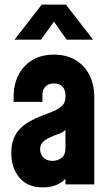

<svg xmlns="http://www.w3.org/2000/svg" viewBox="-20 -800 480 833"><path d="M167 13Q99.5 13 64.2 -29.2Q29 -71.5 29 -136.5Q29 -174 40 -200Q51 -226 69.2 -243.8Q87.5 -261.5 110 -274Q135.5 -288.5 162.5 -298.2Q189.5 -308 212.5 -317.8Q235.5 -327.5 249.8 -341.5Q264 -355.5 264 -378V-388Q264 -410.5 251 -424.2Q238 -438 214 -438Q190 -438 177 -424.2Q164 -410.5 164 -388V-358H39V-378Q39 -461.5 86.5 -512.2Q134 -563 214 -563Q267.5 -563 306.8 -540Q346 -517 367.5 -475.2Q389 -433.5 389 -378V0H264V-86L286 -58Q270.5 -23.5 239.8 -5.2Q209 13 167 13ZM208 -102Q229 -102 246.5 -114.5Q264 -127 264 -159V-236Q251 -224.5 232 -218.2Q213 -212 193 -202Q173 -192.5 163.5 -180.8Q154 -169 154 -152Q154 -132.5 167.5 -117.2Q181 -102 208 -102ZM43 -628 161 -780H266L384 -628H269L214 -706L158 -628Z"/></svg>

Font: Mohave Light
Style: Bold
Weight: 700
Version: Version 2.003